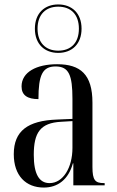

<svg xmlns="http://www.w3.org/2000/svg" viewBox="-20 -834 526 864"><path d="M242 -596C303 -596 347 -635 347 -705C347 -775 303 -814 242 -814C181 -814 137 -775 137 -705C137 -635 181 -596 242 -596ZM242 -606C186 -606 149 -641 149 -705C149 -769 186 -804 242 -804C299 -804 335 -769 335 -705C335 -641 299 -606 242 -606ZM177 10C240 10 288 -26 308 -99H310V0H451V-10H448C408 -10 396 -23 396 -83V-372C396 -499 342 -545 237 -545C145 -545 77 -510 77 -445C77 -405 104 -388 153 -388C153 -496 171 -535 230 -535C290 -535 306 -496 306 -389V-299L236 -296C105 -291 42 -245 42 -140C42 -44 96 10 177 10ZM203 -10C156 -10 132 -51 132 -137C132 -237 161 -281 255 -286L306 -289V-168C306 -80 264 -10 203 -10Z"/></svg>

Font: Noto Serif Display Condensed
Style: Regular
Weight: 400
Width: 3
Designer: Monotype Design Team
Foundry: Monotype Imaging Inc.
Version: Version 2.009